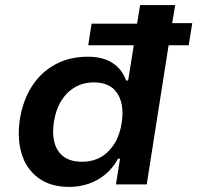

<svg xmlns="http://www.w3.org/2000/svg" viewBox="-20 -725 776 755"><path d="M253 10Q178 10 130.5 -25.5Q83 -61 65 -120.5Q47 -180 58 -255Q70 -331 106 -386.5Q142 -442 198 -472Q254 -502 325 -502Q385 -502 423 -477Q461 -452 476 -408L484 -409L506 -547H327L340 -632H519L531 -705H669L657 -634H736L722 -547H643L557 0H436L452 -101H444Q424 -64 394.5 -39.5Q365 -15 328.5 -2.5Q292 10 253 10ZM302 -89Q345 -89 377 -107.5Q409 -126 430.5 -161Q452 -196 459 -245Q469 -316 441 -358.5Q413 -401 349 -401Q308 -401 275 -382Q242 -363 220.5 -328Q199 -293 192 -245Q181 -172 209.5 -130.5Q238 -89 302 -89Z"/></svg>

Font: Nunito Sans 6pt
Style: Bold Italic
Weight: 700
Italic angle: -9°
Version: Version 3.101;gftools[0.9.27]